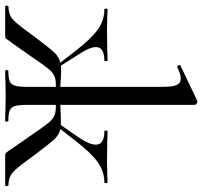

<svg xmlns="http://www.w3.org/2000/svg" viewBox="-40 -724 765 724"><g transform="rotate(90 342.0 -362.5)"><path d="M680 0H568Q560 0 557 -3Q554 -6 537.5 -30.5Q521 -55 492 -96Q457 -147 444 -163Q431 -179 416.5 -185.5Q402 -192 376 -191V-81Q376 -51 380.5 -36.5Q385 -22 397.5 -17Q410 -12 437 -12Q439 -12 439 -6Q439 0 437 0Q410 0 395 -1L342 -2L289 -1Q274 0 247 0Q245 0 245 -6Q245 -12 247 -12Q274 -12 286.5 -17Q299 -22 303.5 -36.5Q308 -51 308 -81V-191Q281 -192 267 -185.5Q253 -179 239.5 -162.5Q226 -146 192 -96L145 -29Q129 -7 126 -3.5Q123 0 115 0H4Q2 0 2 -6Q2 -12 4 -12Q35 -13 51.5 -27Q68 -41 94 -77L123 -116Q163 -169 179 -186Q195 -203 217 -208L171 -267Q127 -324 92 -349Q57 -374 16 -374Q13 -374 13 -380Q13 -386 16 -386Q33 -386 43 -385L93 -384L171 -385Q185 -386 209 -386Q211 -386 211 -380Q211 -374 209 -374Q158 -374 158 -342Q158 -317 191 -269L228 -210Q234 -211 246 -211L277 -210Q295 -208 308 -208V-595Q308 -631 301 -646.5Q294 -662 277 -662Q260 -662 234 -649H233Q229 -649 226.5 -654Q224 -659 228 -661L362 -725H364Q368 -725 372 -721.5Q376 -718 376 -715V-208Q430 -211 452 -210L493 -269Q526 -315 526 -342Q526 -374 475 -374Q473 -374 473 -380Q473 -386 475 -386Q499 -386 513 -385L591 -384L641 -385Q651 -386 669 -386Q671 -386 671 -380Q671 -374 669 -374Q627 -374 592 -349Q557 -324 513 -267L467 -208Q489 -203 505 -186Q521 -169 561 -116L590 -77Q616 -41 632.5 -27Q649 -13 680 -12Q682 -12 682 -6Q682 0 680 0Z"/></g></svg>

Font: Cormorant Infant Medium
Style: Regular
Weight: 500
Designer: Christian Thalmann (Catharsis Fonts)
Version: Version 3.000